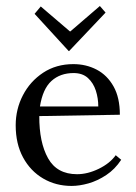

<svg xmlns="http://www.w3.org/2000/svg" viewBox="-20 -598 447 630"><path d="M214.9 12.1Q163.2 12.1 121.6 -12.3Q79.9 -36.7 55.7 -81.4Q31.5 -126.1 31.5 -187Q31.5 -239.8 55.2 -285.5Q78.8 -331.1 121.6 -359.4Q164.3 -387.6 220.8 -387.6Q262.6 -387.6 297.2 -369.5Q331.9 -351.3 352.6 -314.4Q373.3 -277.6 373.3 -221.5L108.9 -217.1Q108.5 -130.9 137.7 -78.7Q166.9 -26.4 232.9 -26.4Q267.7 -26.4 304.2 -44.2Q340.7 -62 359.7 -88.7L377.7 -73.7Q357.2 -42.5 328.7 -23.7Q300.3 -4.8 270.4 3.7Q240.6 12.1 214.9 12.1ZM111.1 -248.6H302.5Q302.5 -275.4 294.5 -300.5Q286.4 -325.6 268.6 -342Q250.8 -358.3 221.5 -358.3Q177.5 -358.3 148.9 -332.4Q120.3 -306.6 111.1 -248.6ZM205.4 -430.5 93.5 -552.6 113.7 -576.8 209.4 -495H210.9L307.7 -578.3L326.4 -556.7L206.8 -430.5Z"/></svg>

Font: Parastoo
Style: Regular
Weight: 400
Foundry: Saber Rastikerdar (saber.rastikerdar@gmail.com)
Version: Version 3.000